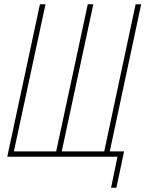

<svg xmlns="http://www.w3.org/2000/svg" viewBox="-20 -734 681 899"><path d="M500 145H525L561 -25H494L641 -714H615L468 -25H269L417 -714H391L243 -25H45L193 -714H167L14 0H530Z"/></svg>

Font: Noto Sans ExtraCondensed Thin
Style: Italic
Weight: 100
Width: 2
Italic angle: -12°
Designer: Monotype Design Team
Foundry: Monotype Imaging Inc.
Version: Version 2.013